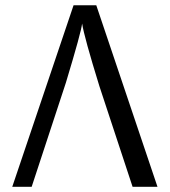

<svg xmlns="http://www.w3.org/2000/svg" viewBox="-20 -714 651 734"><path d="M26.9 0 261.2 -693.8H348.1L582 0H486.8L359.9 -384.8Q301.8 -572.8 293.9 -624Q291 -593.3 231.9 -397.9L101.1 0Z"/></svg>

Font: CMU Sans Serif
Style: Medium
Weight: 500
Version: Version 0.7.0